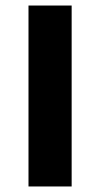

<svg xmlns="http://www.w3.org/2000/svg" viewBox="-20 -674 362 694"><path d="M239 0V-654H83V0Z"/></svg>

Font: Falling Sky
Style: ExBd
Weight: 400
Designer: Paul D. Hunt
Foundry: Adobe Systems Incorporated
Version: Version 1.02